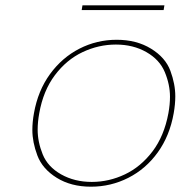

<svg xmlns="http://www.w3.org/2000/svg" viewBox="-20 -697 687 724"><path d="M600 -677 597 -659H288L291 -677ZM323 7Q248 7 194 -26.5Q140 -60 121 -110.5Q102 -161 102 -207Q102 -237 108 -270Q123 -355 168.5 -417.5Q214 -480 279.5 -513.5Q345 -547 420 -547Q495 -547 549.5 -513.5Q604 -480 622.5 -430Q641 -380 641 -334Q641 -304 635 -270Q620 -185 575 -122.5Q530 -60 464 -26.5Q398 7 323 7ZM326 -11Q391 -11 451 -39.5Q511 -68 555 -126Q599 -184 615 -270Q621 -303 621 -332Q621 -378 601.5 -425Q582 -472 532 -500.5Q482 -529 417 -529Q352 -529 291.5 -500.5Q231 -472 187 -413.5Q143 -355 128 -270Q122 -237 122 -208Q122 -162 141 -115Q160 -68 210.5 -39.5Q261 -11 326 -11Z"/></svg>

Font: Fz Poppins Thin
Style: Italic
Weight: 100
Italic angle: -10°
Designer: Ninad Kale (Devanagari), Jonny Pinhorn (Latin)
Foundry: Indian Type Foundry
Version: Vit hóa bi Vntype.Com & FontZin.Com